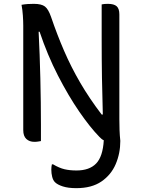

<svg xmlns="http://www.w3.org/2000/svg" viewBox="-20 -729 740 999"><path d="M193 5Q187 6 178 7.5Q169 9 159 9Q133 9 117 -6Q101 -21 101 -52V-596Q101 -618 99 -648Q97 -678 92 -704Q109 -707 124 -708Q139 -709 156 -709Q196 -709 214 -695Q232 -681 246 -640Q277 -549 313.5 -464.5Q350 -380 397.5 -298.5Q445 -217 509 -133H515Q512 -230 510.5 -325Q509 -420 509 -530V-706Q521 -709 541 -709Q573 -709 587 -696.5Q601 -684 601 -654V-109Q601 -81 602 -52.5Q603 -24 606 4Q606 69 582 125Q558 181 507.5 215.5Q457 250 377 250Q335 250 307 241Q279 232 266 219Q256 209 251.5 191Q247 173 247 154Q247 138 250 126H256Q288 145 315.5 151.5Q343 158 378 158Q445 158 480 122Q515 86 520 1Q509 -4 497 -17Q449 -66 392.5 -148Q336 -230 281.5 -336Q227 -442 186 -564H181Q187 -445 190 -319Q193 -193 193 -80Z"/></svg>

Font: Recursive Sn Csl St
Style: Regular
Weight: 400
Version: Version 1.079;hotconv 1.0.112;makeotfexe 2.5.65598; ttfautoh